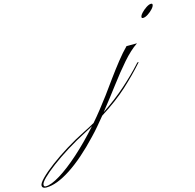

<svg xmlns="http://www.w3.org/2000/svg" viewBox="-885 -702 1403 1384"><g transform="rotate(-15 -183.5 -10.0)"><path d="M159 -159Q100 -92 18 -16.5Q-64 59 -186 136Q-213 169 -240.5 201.5Q-268 234 -297 264Q-418 393 -524.5 462.5Q-631 532 -708 532Q-739 532 -739 510Q-739 493 -705 458.5Q-671 424 -613.5 381Q-556 338 -485 294Q-414 250 -339 213Q-300 194 -260 171Q-226 132 -192.5 89.5Q-159 47 -126 3Q-89 -48 -48 -104.5Q-7 -161 34.5 -213.5Q76 -266 113 -303H191Q136 -266 78.5 -200Q21 -134 -40.5 -52Q-102 30 -169 114Q-68 47 12 -24.5Q92 -96 146 -156L158 -169H168ZM-724 509Q-724 523 -710 523Q-670 523 -601.5 481Q-533 439 -449 364Q-365 289 -277 190Q-304 205 -333 220Q-411 260 -481.5 304Q-552 348 -606.5 389Q-661 430 -692.5 461.5Q-724 493 -724 509ZM361 -552Q372 -552 372 -544Q372 -531 355.5 -513Q339 -495 318 -481.5Q297 -468 281 -468Q271 -468 271 -476Q271 -488 287.5 -506Q304 -524 325.5 -538Q347 -552 361 -552Z"/></g></svg>

Font: Ballet 16pt
Style: Regular
Weight: 400
Designer: Maximiliano R. Sproviero
Foundry: Omnibus-Type
Version: Version 1.100; ttfautohint (v1.8.3)